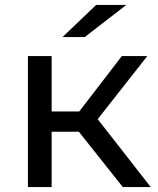

<svg xmlns="http://www.w3.org/2000/svg" viewBox="-20 -757 638 777"><path d="M477 0 272 -258 351 -306 590 0ZM93 0V-530H189V0ZM160 -224V-306H335V-224ZM359 -254 270 -266 473 -530H576ZM233 -607 369 -737H491L323 -607Z"/></svg>

Font: MOST Montserrat Medium
Style: Regular
Weight: 500
Designer: Julieta Ulanovsky
Foundry: Julieta Ulanovsky
Version: Version 8.000;March 11, 2024;FontCreator 15.0.0.2926 64-bit